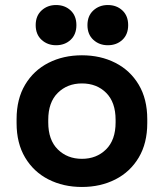

<svg xmlns="http://www.w3.org/2000/svg" viewBox="-20 -730 652 764"><path d="M306 14Q232 14 173 -16Q114 -46 80 -103Q46 -160 46 -240V-256Q46 -336 80 -393Q114 -450 173 -480Q232 -510 306 -510Q380 -510 439 -480Q498 -450 532 -393Q566 -336 566 -256V-240Q566 -160 532 -103Q498 -46 439 -16Q380 14 306 14ZM306 -98Q364 -98 402 -135.5Q440 -173 440 -243V-253Q440 -323 402.5 -360.5Q365 -398 306 -398Q248 -398 210 -360.5Q172 -323 172 -253V-243Q172 -173 210 -135.5Q248 -98 306 -98ZM409 -550Q375 -550 351.5 -571.5Q328 -593 328 -630Q328 -667 351.5 -688.5Q375 -710 409 -710Q444 -710 467 -688.5Q490 -667 490 -630Q490 -593 467 -571.5Q444 -550 409 -550ZM203 -550Q169 -550 145.5 -571.5Q122 -593 122 -630Q122 -667 145.5 -688.5Q169 -710 203 -710Q238 -710 261 -688.5Q284 -667 284 -630Q284 -593 261 -571.5Q238 -550 203 -550Z"/></svg>

Font: Space Grotesk
Style: Bold
Weight: 700
Designer: Florian Karsten
Foundry: Florian Karsten
Version: Version 2.000